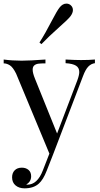

<svg xmlns="http://www.w3.org/2000/svg" viewBox="-24 -840 548 1048"><path d="M0 0ZM494.1 -515.1V-495.1Q474.1 -492.7 458.5 -477.1Q442.9 -461.4 429.2 -424.8L265.1 4.9L231 91.8Q211.9 141.1 188 162.1Q159.7 188 109.9 188Q80.1 188 61 172.1Q42 156.2 42 127.9Q42 104 56.2 89.6Q70.3 75.2 95.2 75.2Q117.2 75.2 131.6 87.4Q146 99.6 146 122.1Q146 151.9 119.1 167Q121.1 168 125 168Q180.2 168 210 89.8L245.6 -1.5L64 -438Q46.9 -472.7 30 -483.4Q13.2 -494.1 -3.9 -494.1V-515.1Q43 -508.8 94.2 -508.8Q137.2 -508.8 224.1 -515.1V-494.1Q199.7 -494.1 186 -492.4Q172.4 -490.7 163.3 -483.2Q154.3 -475.6 154.3 -459.5Q154.3 -441.4 167 -410.2L287.6 -111.3L397.9 -400.9Q408.7 -430.2 408.7 -446.8Q408.7 -470.2 390.9 -481.4Q373 -492.7 334 -495.1V-515.1Q386.7 -512.2 418 -512.2Q462.4 -512.2 494.1 -515.1ZM374 -785.2Q374 -769 360.4 -751Q346.2 -732.9 303.2 -695.3Q239.7 -638.7 202.1 -599.1L191.4 -607.9Q223.6 -658.2 260.3 -729.5Q287.1 -780.8 300.3 -797.9Q317.4 -820.3 338.4 -820.3Q350.6 -820.3 360.4 -813Q374 -801.8 374 -785.2Z"/></svg>

Font: TypoPRO Playfair Display
Style: Regular
Weight: 400
Designer: Claus Eggers Sørensen
Foundry: Claus Eggers Sørensen
Version: Version 1.004;PS 001.004;hotconv 1.0.70;makeotf.lib2.5.58329